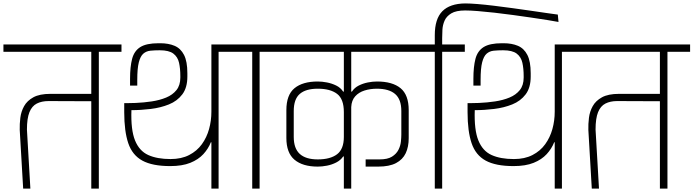

<svg xmlns="http://www.w3.org/2000/svg" viewBox="-56 -1099 4042 1119"><path d="M79 0 59 -342Q58 -376 62.5 -412.5Q67 -449 84.5 -480.5Q102 -512 138.5 -532Q175 -552 238 -552H476V-797H-36V-840H652V-797H520V0H476V-509L227 -510Q187 -510 158.5 -495.5Q130 -481 115.5 -445Q101 -409 101 -344Q102 -322 103.5 -300.5Q105 -279 106 -257.5Q107 -236 108.5 -214.5Q110 -193 111 -172Q112 -151 113.5 -129.5Q115 -108 116 -86.5Q117 -65 118.5 -43.5Q120 -22 121 0Z M1176 0V-270H1173Q1158 -232 1129 -200.5Q1100 -169 1053 -150Q1006 -131 936 -131Q832 -131 773.5 -163Q715 -195 691.5 -264.5Q668 -334 668 -445V-498Q668 -498 690 -498Q712 -498 734 -499Q782 -501 828.5 -508Q875 -515 912.5 -530.5Q950 -546 972.5 -574Q995 -602 995 -647V-656Q995 -699 987.5 -733Q980 -767 954.5 -786.5Q929 -806 875 -806Q845 -806 820.5 -803.5Q796 -801 779 -786Q762 -771 753 -735.5Q744 -700 744 -634V-600H702V-640Q702 -710 714 -756Q726 -802 761.5 -824.5Q797 -847 868 -847H878Q926 -847 961.5 -832Q997 -817 1016.5 -779Q1036 -741 1036 -672V-653Q1036 -588 1006.5 -549Q977 -510 928.5 -490.5Q880 -471 822.5 -464Q765 -457 710 -457Q706 -342 731 -280.5Q756 -219 808 -195.5Q860 -172 938 -172Q1001 -172 1046.5 -195.5Q1092 -219 1120.5 -258.5Q1149 -298 1162.5 -347Q1176 -396 1176 -448V-840H1349V-797H1218V0Z M1277 -797V-840H1594V-797H1457V0H1414V-797Z M2075 -170Q2095 -170 2115.5 -170Q2136 -170 2156 -170Q2203 -170 2228.5 -186Q2254 -202 2266 -225.5Q2278 -249 2280.5 -273.5Q2283 -298 2283 -314Q2283 -349 2283 -383.5Q2283 -418 2283 -452Q2283 -520 2247 -551Q2211 -582 2141 -582Q2102 -582 2068.5 -571.5Q2035 -561 2014 -537.5Q1993 -514 1991 -475V0H1948V-187Q1947 -187 1946.5 -187Q1946 -187 1944 -187Q1929 -165 1903.5 -152Q1878 -139 1849.5 -133.5Q1821 -128 1796 -128Q1708 -128 1660.5 -168Q1613 -208 1613 -295Q1613 -336 1613 -376.5Q1613 -417 1613 -457Q1613 -546 1660.5 -585Q1708 -624 1796 -624Q1821 -624 1849.5 -618.5Q1878 -613 1903.5 -600.5Q1929 -588 1944 -565H1948V-797H1522V-840H2417V-797H1991V-565H1995Q2010 -588 2035 -600.5Q2060 -613 2088 -618.5Q2116 -624 2141 -624Q2231 -624 2278.5 -585Q2326 -546 2326 -457V-294Q2326 -243 2308.5 -206Q2291 -169 2252 -148.5Q2213 -128 2148 -128H2075ZM1656 -301Q1656 -234 1691 -202Q1726 -170 1796 -170Q1869 -170 1908.5 -200Q1948 -230 1948 -301V-446Q1948 -522 1908.5 -552Q1869 -582 1796 -582Q1726 -582 1691 -551.5Q1656 -521 1656 -452Z M2345 -797V-840H2653V-797H2521V0H2478V-797ZM3195 -1014 3199 -971Q3174 -976 3132.5 -982.5Q3091 -989 3040 -996.5Q2989 -1004 2934 -1011.5Q2879 -1019 2826 -1025Q2773 -1031 2728.5 -1034.5Q2684 -1038 2655 -1038Q2602 -1038 2574 -1021Q2546 -1004 2535 -978.5Q2524 -953 2522.5 -926Q2521 -899 2521 -877V-815H2478V-894Q2478 -989 2522 -1033.5Q2566 -1078 2655 -1079Q2683 -1079 2726.5 -1075.5Q2770 -1072 2823 -1065.5Q2876 -1059 2931 -1051.5Q2986 -1044 3037.5 -1036.5Q3089 -1029 3130 -1023Q3171 -1017 3195 -1014Z M3177 0V-270H3174Q3159 -232 3130 -200.5Q3101 -169 3054 -150Q3007 -131 2937 -131Q2833 -131 2774.5 -163Q2716 -195 2692.5 -264.5Q2669 -334 2669 -445V-498Q2669 -498 2691 -498Q2713 -498 2735 -499Q2783 -501 2829.5 -508Q2876 -515 2913.5 -530.5Q2951 -546 2973.5 -574Q2996 -602 2996 -647V-656Q2996 -699 2988.5 -733Q2981 -767 2955.5 -786.5Q2930 -806 2876 -806Q2846 -806 2821.5 -803.5Q2797 -801 2780 -786Q2763 -771 2754 -735.5Q2745 -700 2745 -634V-600H2703V-640Q2703 -710 2715 -756Q2727 -802 2762.5 -824.5Q2798 -847 2869 -847H2879Q2927 -847 2962.5 -832Q2998 -817 3017.5 -779Q3037 -741 3037 -672V-653Q3037 -588 3007.5 -549Q2978 -510 2929.5 -490.5Q2881 -471 2823.5 -464Q2766 -457 2711 -457Q2707 -342 2732 -280.5Q2757 -219 2809 -195.5Q2861 -172 2939 -172Q3002 -172 3047.5 -195.5Q3093 -219 3121.5 -258.5Q3150 -298 3163.5 -347Q3177 -396 3177 -448V-840H3350V-797H3219V0Z M3393 0 3373 -342Q3372 -376 3376.5 -412.5Q3381 -449 3398.5 -480.5Q3416 -512 3452.5 -532Q3489 -552 3552 -552H3790V-797H3278V-840H3966V-797H3834V0H3790V-509L3541 -510Q3501 -510 3472.5 -495.5Q3444 -481 3429.5 -445Q3415 -409 3415 -344Q3416 -322 3417.5 -300.5Q3419 -279 3420 -257.5Q3421 -236 3422.5 -214.5Q3424 -193 3425 -172Q3426 -151 3427.5 -129.5Q3429 -108 3430 -86.5Q3431 -65 3432.5 -43.5Q3434 -22 3435 0Z"/></svg>

Font: Matangi Light
Style: Regular
Weight: 300
Designer: Prashant Pant
Foundry: The Graphic Ant
Version: Version 3.002